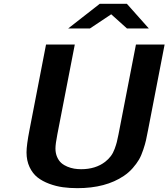

<svg xmlns="http://www.w3.org/2000/svg" viewBox="-20 -958 881 1004"><path d="M758.3 -809.1H644L561.5 -883.3L450.2 -809.1H336.4L501.5 -938H643.6ZM270 -181.6Q270 -156.7 278.6 -137.2Q287.1 -117.7 300.3 -106Q313.5 -94.2 331.8 -86.7Q350.1 -79.1 367.7 -76.2Q385.3 -73.2 404.3 -73.2Q479.5 -73.2 529.8 -111.8Q547.4 -125.5 559.6 -141.8Q571.8 -158.2 579.6 -179.7Q587.4 -201.2 590.8 -214.8Q594.2 -228.5 599.6 -254.9L690.9 -725.1H840.8L754.4 -278.8Q747.6 -243.7 743.4 -224.6Q739.3 -205.6 729 -174.8Q718.8 -144 706.8 -123.5Q694.8 -103 674.6 -79.6Q654.3 -56.2 627.4 -38.1Q532.7 25.9 384.8 25.9Q344.2 25.9 308.6 21Q272.9 16.1 237.3 2.9Q201.7 -10.3 176 -30.5Q150.4 -50.8 134.5 -84.5Q118.7 -118.2 118.7 -161.1Q118.7 -198.7 134.3 -278.8L220.7 -725.1H371.1L279.8 -254.9Q270 -205.1 270 -181.6Z"/></svg>

Font: Aurulent Sans
Style: BoldItalic
Weight: 700
Italic angle: -11°
Version: Version 2007.05.04